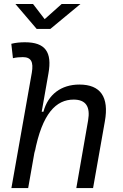

<svg xmlns="http://www.w3.org/2000/svg" viewBox="-20 -958 626 978"><path d="M368.7 0H454.1L514.2 -340.3C536.1 -463.4 492.7 -527.3 384.3 -527.3C292 -527.3 224.6 -477.1 201.2 -388.7H192.4L226.6 -583C246.6 -693.4 210.4 -742.7 106.9 -742.7C83.5 -742.7 60.1 -740.7 37.6 -734.9L45.9 -661.6C62.5 -665.5 79.6 -667 96.2 -667C138.7 -667 151.4 -642.6 142.1 -587.9L38.1 0H123.5L158.2 -196.8L156.2 -179.2C194.8 -381.8 266.6 -450.7 355 -450.7C417.5 -450.7 440.9 -414.6 428.7 -344.2ZM167 -810.5H236.3L389.6 -937.5H293.9L207.5 -860.4L148.4 -937.5H58.6Z"/></svg>

Font: Cascadia Mono SemiLight
Style: Italic
Weight: 350
Italic angle: -10°
Monospace: yes
Designer: Aaron Bell
Foundry: Saja Typeworks
Version: Version 2404.023